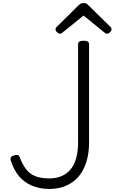

<svg xmlns="http://www.w3.org/2000/svg" viewBox="-20 -1220 751 1259"><path d="M305 19Q241 19 189.5 -2.5Q138 -24 103.5 -66Q69 -108 50 -170Q47 -183 53 -190.5Q59 -198 73 -201Q85 -206 95 -204Q105 -202 110 -187Q128 -141 151 -110.5Q174 -80 211 -65Q248 -50 305 -50Q339 -50 368 -59.5Q397 -69 420 -87Q443 -105 459 -132.5Q475 -160 483.5 -199Q492 -238 492 -287V-930Q492 -942 501 -947.5Q510 -953 528 -953Q546 -953 555 -947.5Q564 -942 564 -930V-288Q564 -227 552 -179Q540 -131 517.5 -93.5Q495 -56 463 -31.5Q431 -7 391 6Q351 19 305 19ZM373 -999Q365 -999 354.5 -1008.5Q344 -1018 344 -1027Q344 -1030 345 -1034Q346 -1038 350 -1042L493 -1183Q500 -1190 507 -1195Q514 -1200 528 -1200Q542 -1200 549 -1195Q556 -1190 562 -1183L706 -1042Q710 -1038 710.5 -1034Q711 -1030 711 -1027Q711 -1018 701.5 -1008.5Q692 -999 683 -999Q677 -999 672.5 -1001.5Q668 -1004 662 -1009L528 -1118L394 -1010Q388 -1004 383.5 -1001.5Q379 -999 373 -999Z"/></svg>

Font: Playwrite US Modern Light
Style: Regular
Weight: 300
Designer: Veronika Burian, José Scaglione
Foundry: TypeTogether
Version: Version 1.003